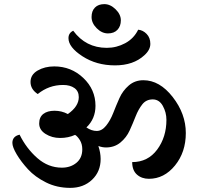

<svg xmlns="http://www.w3.org/2000/svg" viewBox="-20 -950 971 931"><path d="M566 -851.5Q566 -823 549.5 -805.5Q533 -788 503.5 -788Q474 -788 449 -813Q424 -838 424 -867.5Q424 -897 440.5 -913.5Q457 -930 486 -930Q515 -930 540.5 -905Q566 -880 566 -851.5ZM312 -765Q312 -790 335 -801Q396 -718 498 -718Q545 -718 587 -740.5Q629 -763 650 -806Q673 -804 691 -785.5Q709 -767 709 -737.5Q709 -708 680 -682Q627 -633 537.5 -633Q448 -633 380 -677Q312 -721 312 -765ZM675 -561Q754 -561 817.5 -479.5Q881 -398 881 -305Q881 -212 828.5 -147.5Q776 -83 702 -83Q667 -83 644 -103.5Q621 -124 621 -164Q697 -164 742 -224.5Q787 -285 787 -369Q787 -405 769.5 -436.5Q752 -468 720.5 -468Q689 -468 670 -444Q651 -420 637.5 -385.5Q624 -351 608.5 -317Q593 -283 564 -259Q535 -235 494 -235Q476 -235 457 -242Q468 -209 468 -179Q468 -118 426.5 -78.5Q385 -39 320.5 -39Q256 -39 203 -65.5Q150 -92 116 -129Q82 -166 61 -201.5Q40 -237 40 -257Q40 -289 75 -297Q108 -230 161 -183.5Q214 -137 280 -137Q322 -137 350.5 -160.5Q379 -184 379 -226Q379 -252 367 -271Q355 -290 344 -296Q311 -281 271.5 -281Q232 -281 201 -300.5Q170 -320 170 -351Q170 -382 190 -397.5Q210 -413 244.5 -413Q279 -413 309 -397Q362 -434 362 -479Q362 -508 341 -523Q320 -538 286 -538Q217 -538 163 -494Q128 -517 128 -552.5Q128 -588 162.5 -608Q197 -628 243 -628Q325 -628 384 -572Q443 -516 443 -437Q443 -374 399 -332Q424 -315 449 -315Q474 -315 494.5 -340.5Q515 -366 529 -402Q543 -438 559 -474Q575 -510 604.5 -535.5Q634 -561 675 -561Z"/></svg>

Font: Laila SemiBold
Style: Regular
Weight: 600
Designer: Hitesh Malaviya
Foundry: Indian Type Foundry
Version: Version 1.302;PS 1.0;hotconv 1.0.78;makeotf.lib2.5.61930; tt